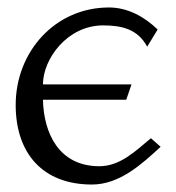

<svg xmlns="http://www.w3.org/2000/svg" viewBox="-20 -483 472 514"><path d="M22 -202C22 -73 94 11 226 11C300 11 359 -43 410 -90L384 -113C343 -79 302 -38 246 -38C138 -38 97 -126 95 -216H318L332 -257H95C95 -325 160 -415 256 -415C306 -415 349 -405 374 -358L402 -404C367 -438 322 -463 272 -463C127 -463 22 -344 22 -202Z"/></svg>

Font: KpMath
Style: Sans
Weight: 400
Version: Version 0.64